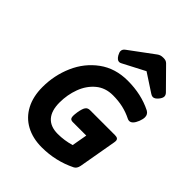

<svg xmlns="http://www.w3.org/2000/svg" viewBox="-234 -939 1068 1068"><g transform="rotate(45 300.0 -404.5)"><path d="M446.8 -809.1 560.1 -694.3Q570.8 -683.6 570.8 -671.9Q570.8 -659.2 557.6 -643.1Q542 -624 527.3 -624Q519 -624 509.3 -630.4L400.9 -701.2L271.5 -633.8Q263.7 -629.4 256.8 -629.4Q241.2 -629.4 227.5 -652.8Q219.2 -668 219.2 -677.7Q219.2 -692.4 233.4 -702.6L377.4 -809.1Q385.3 -814.9 393.6 -817.6Q401.9 -820.3 414.1 -820.3Q426.8 -820.3 433.8 -817.6Q440.9 -814.9 446.8 -809.1ZM555.7 -547.9Q576.2 -536.6 576.2 -513.7Q576.2 -499 568.4 -478.5Q551.8 -437 528.3 -437Q521 -437 514.6 -440.4Q479.5 -458 442.9 -466.3Q406.2 -474.6 363.8 -474.6Q304.2 -474.6 263.2 -440.2Q222.2 -405.8 201.9 -351.1Q181.6 -296.4 181.6 -235.8Q181.6 -171.4 211.2 -138.2Q240.7 -105 298.3 -105Q350.6 -105 400.9 -120.1L417 -210.9H311.5Q298.8 -210.9 293.2 -216.8Q287.6 -222.7 287.6 -238.3Q287.6 -250 290.5 -268.1Q296.4 -301.8 305.4 -313.7Q314.5 -325.7 331.5 -325.7H528.3Q542 -325.7 548.3 -320.8Q554.7 -315.9 554.7 -305.2Q554.7 -302.7 553.7 -294.9L514.2 -69.8Q509.3 -44.4 491.7 -36.1Q396.5 10.7 288.1 10.7Q216.8 10.7 163.8 -18.1Q110.8 -46.9 82.3 -101.1Q53.7 -155.3 53.7 -229.5Q53.7 -321.8 89.8 -404.5Q126 -487.3 196.5 -538.8Q267.1 -590.3 364.7 -590.3Q471.7 -590.3 555.7 -547.9Z"/></g></svg>

Font: Courier Prime Sans
Style: Bold Italic
Weight: 700
Italic angle: -10°
Designer: Alan Dague-Greene
Foundry: Quote-Unquote Apps
Version: Version 3.020